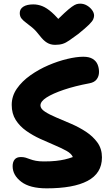

<svg xmlns="http://www.w3.org/2000/svg" viewBox="-20 -1020 612 1049"><path d="M235 9Q143 9 96 -27Q49 -63 49 -112Q49 -135 60 -148.5Q71 -162 94 -162Q109 -162 120.5 -158.5Q132 -155 145 -150Q158 -145 176 -141.5Q194 -138 220 -138Q258 -138 285.5 -141Q313 -144 334.5 -149Q356 -154 378 -162Q370 -181 343 -196Q316 -211 278 -227Q240 -243 199.5 -261.5Q159 -280 123.5 -305Q88 -330 66 -364.5Q44 -399 44 -447Q44 -495 72 -535.5Q100 -576 146 -608.5Q192 -641 244.5 -663.5Q297 -686 347.5 -698Q398 -710 435 -710Q467 -710 486 -698.5Q505 -687 513 -668Q521 -649 521 -627Q521 -604 508.5 -587Q496 -570 469 -565Q389 -550 328.5 -529.5Q268 -509 234.5 -487.5Q201 -466 201 -444Q201 -426 225.5 -410Q250 -394 288 -378Q326 -362 369 -343.5Q412 -325 450 -300Q488 -275 512.5 -241Q537 -207 537 -160Q537 -116 517 -84Q497 -52 458 -31.5Q419 -11 363 -1Q307 9 235 9ZM418 -1000Q438 -1000 455 -990Q472 -980 483 -965Q494 -950 494 -935Q494 -926 489.5 -915Q485 -904 466.5 -885.5Q448 -867 407 -834Q378 -813 359 -799.5Q340 -786 322.5 -780.5Q305 -775 281 -775Q256 -775 236.5 -787Q217 -799 198 -824Q176 -853 156 -869.5Q136 -886 121 -897Q106 -908 97 -919.5Q88 -931 88 -949Q88 -971 107.5 -983.5Q127 -996 162 -996Q187 -996 211 -986.5Q235 -977 263 -952.5Q291 -928 327 -882L265 -883Q306 -925 331.5 -948.5Q357 -972 372.5 -983Q388 -994 397.5 -997Q407 -1000 418 -1000Z"/></svg>

Font: Shantell Sans
Style: Bold
Weight: 700
Designer: Stephen Nixon, Anya Danilova, Shantell Martin
Foundry: Arrow Type
Version: Version 1.011;[c5ecc13dd]